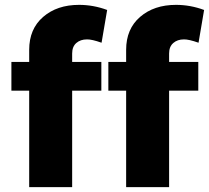

<svg xmlns="http://www.w3.org/2000/svg" viewBox="-20 -770 860 790"><path d="M26.9 0ZM276.9 -549.8V-515.1H397V-397H276.9V0H100.1V-397H26.9V-515.1H100.1V-564.9Q100.1 -650.9 157.5 -700.4Q214.8 -750 305.2 -750Q364.3 -750 420.9 -729L397.9 -594.2Q357.9 -608.4 337.9 -607.9Q311 -607.9 293.9 -593Q276.9 -578.1 276.9 -549.8ZM675.8 -549.8V-515.1H795.9V-397H675.8V0H499V-397H425.8V-515.1H499V-564.9Q499 -650.9 556.4 -700.4Q613.8 -750 704.1 -750Q763.2 -750 819.8 -729L796.9 -594.2Q756.8 -608.4 736.8 -607.9Q710 -607.9 692.9 -593Q675.8 -578.1 675.8 -549.8Z"/></svg>

Font: Argentum Sans
Style: Bold
Weight: 700
Designer: Julieta Ulanovsky (Modified by Cristiano Sobral)
Foundry: Julieta Ulanovsky
Version: Version 1.000; ttfautohint (v1.5.65-e2d9)